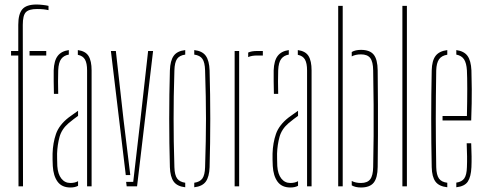

<svg xmlns="http://www.w3.org/2000/svg" viewBox="-20 -826 2154 851"><path d="M29 -580V-600H61V-716Q61 -764 79 -785Q97 -806 142 -806Q153.5 -806 169.5 -804.2Q185.5 -802.5 195 -800V-781Q184.5 -783.5 172.2 -784.8Q160 -786 144 -786Q108 -786 94.5 -771.8Q81 -757.5 81 -716L82 0H62L61 -580ZM111 -580V-600H185V-580Z M219 -410Q218.5 -437 218 -464.8Q217.5 -492.5 218 -514Q219.5 -557 235.8 -578.2Q252 -599.5 285 -604V-584Q263.5 -580.5 251.5 -565Q239.5 -549.5 238 -514Q236.5 -467.5 238 -410ZM366 0V-514Q366 -545.5 356.8 -562Q347.5 -578.5 325 -583V-604Q359 -599.5 372.5 -577.8Q386 -556 386 -514V0ZM214 -90Q213.5 -105 213 -118Q212.5 -131 213 -145Q214.5 -193 228.2 -232.5Q242 -272 284 -305Q294 -312 304.5 -319.8Q315 -327.5 326 -335V-312.5Q309 -300.5 284 -280Q253.5 -254 244 -219.5Q234.5 -185 233 -145Q233 -137 233.2 -121.5Q233.5 -106 234 -90Q236.5 -54 252 -34.5Q267.5 -15 292 -15Q312 -15 326 -23V-2.5Q312.5 5 292 5Q254 5 235.2 -20.8Q216.5 -46.5 214 -90Z M471.5 -600H493.5L527.5 -296L557.5 -50H537.5ZM539 -20H570.5L602.5 -296L636.5 -600H658.5L587.5 0H541.5Z M733 -85Q727 -299.5 733 -514Q734.5 -557 749.8 -578.5Q765 -600 801 -604V-584Q775.5 -580.5 764.8 -565Q754 -549.5 753 -514Q751 -450.5 750.2 -399Q749.5 -347.5 749.5 -299.5Q749.5 -251.5 750.2 -200Q751 -148.5 753 -85Q754 -50 765.2 -34.8Q776.5 -19.5 801 -16V4Q765 0 749.8 -21.2Q734.5 -42.5 733 -85ZM841 4V-16Q866 -19.5 877 -34.8Q888 -50 889 -85Q891 -148.5 892 -200Q893 -251.5 893 -299.5Q893 -347.5 892 -399Q891 -450.5 889 -514Q888 -549.5 877.2 -565Q866.5 -580.5 841 -584V-604Q877 -600 892.2 -578.5Q907.5 -557 909 -514Q915 -299.5 909 -85Q907.5 -42.5 892.2 -21.2Q877 0 841 4Z M1020 0V-600H1040V0ZM1080 -573V-593Q1094.5 -600 1120 -600H1145V-580H1120Q1095.5 -580 1080 -573Z M1194 -410Q1193.5 -437 1193 -464.8Q1192.5 -492.5 1193 -514Q1194.5 -557 1210.8 -578.2Q1227 -599.5 1260 -604V-584Q1238.5 -580.5 1226.5 -565Q1214.5 -549.5 1213 -514Q1211.5 -467.5 1213 -410ZM1341 0V-514Q1341 -545.5 1331.8 -562Q1322.5 -578.5 1300 -583V-604Q1334 -599.5 1347.5 -577.8Q1361 -556 1361 -514V0ZM1189 -90Q1188.5 -105 1188 -118Q1187.5 -131 1188 -145Q1189.5 -193 1203.2 -232.5Q1217 -272 1259 -305Q1269 -312 1279.5 -319.8Q1290 -327.5 1301 -335V-312.5Q1284 -300.5 1259 -280Q1228.5 -254 1219 -219.5Q1209.5 -185 1208 -145Q1208 -137 1208.2 -121.5Q1208.5 -106 1209 -90Q1211.5 -54 1227 -34.5Q1242.5 -15 1267 -15Q1287 -15 1301 -23V-2.5Q1287.5 5 1267 5Q1229 5 1210.2 -20.8Q1191.5 -46.5 1189 -90Z M1479 0V-800H1499V0ZM1539 -4.5V-24Q1555.5 -15 1580 -15Q1608.5 -15 1621 -31.5Q1633.5 -48 1634 -86Q1635.5 -156.5 1636 -223.2Q1636.5 -290 1636 -360.8Q1635.5 -431.5 1634 -514Q1633.5 -552.5 1621 -568.8Q1608.5 -585 1580 -585Q1555.5 -585 1539 -576V-595.5Q1555 -605 1580 -605Q1619 -605 1636.2 -584Q1653.5 -563 1654 -514Q1655 -433 1655.2 -362.5Q1655.5 -292 1655.2 -224.8Q1655 -157.5 1654 -86Q1653.5 -37.5 1636.2 -16.2Q1619 5 1580 5Q1555 5 1539 -4.5Z M1763.5 0V-800H1783.5V0Z M1893.5 -85Q1889 -299.5 1893.5 -514Q1894.5 -557 1910.5 -578.2Q1926.5 -599.5 1962.5 -604V-583.5Q1937 -579.5 1925.8 -563Q1914.5 -546.5 1913.5 -514Q1912.5 -450.5 1912 -399.2Q1911.5 -348 1911.5 -300.2Q1911.5 -252.5 1912 -200.8Q1912.5 -149 1913.5 -85Q1914.5 -50 1925.8 -34.5Q1937 -19 1962.5 -16V4Q1925.5 0 1910 -21.2Q1894.5 -42.5 1893.5 -85ZM1941.5 -292V-312H2049.5Q2051 -379 2051 -432.2Q2051 -485.5 2049.5 -514Q2047.5 -546.5 2036.8 -563Q2026 -579.5 2002.5 -584V-604Q2036.5 -599.5 2052 -578.5Q2067.5 -557.5 2069.5 -514Q2070.5 -487 2071 -430.8Q2071.5 -374.5 2068.5 -292ZM2002.5 4V-16.5Q2027 -20 2037.8 -35.2Q2048.5 -50.5 2049.5 -85Q2050.5 -107.5 2050.2 -133.2Q2050 -159 2048.5 -191H2068.5Q2070 -159 2070.2 -133Q2070.5 -107 2069.5 -85Q2067.5 -42.5 2053.5 -21.2Q2039.5 0 2002.5 4Z"/></svg>

Font: Big Shoulders Stencil Display Thin
Style: Regular
Weight: 100
Designer: Patric King
Foundry: XO Type Co
Version: Version 1.000